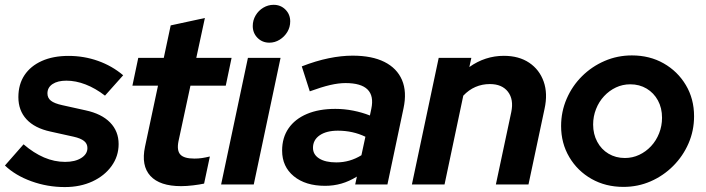

<svg xmlns="http://www.w3.org/2000/svg" viewBox="-39 -759 2906 790"><path d="M227.6 10.7Q155.9 10.7 90 -13.2Q24.1 -37.1 -18.7 -78L57.9 -165.2Q99.8 -129.3 142.3 -111.1Q184.8 -92.9 228.9 -92.9Q269.9 -92.9 295.3 -108.9Q320.7 -124.9 320.7 -149.9Q320.7 -167.9 306.7 -179Q292.7 -190.1 264 -196.5L168.4 -217.7Q103.7 -231.7 70.1 -268.1Q36.6 -304.4 36.6 -359.4Q36.6 -411.9 61.7 -449.7Q86.9 -487.5 133.2 -508.2Q179.6 -529 243.2 -529Q306.3 -529 364.3 -508.5Q422.3 -487.9 467.8 -449.3L393 -365.5Q353.9 -395.7 313.4 -411.4Q273 -427.1 234.2 -427.1Q198.2 -427.1 177.2 -413.1Q156.2 -399.1 156.2 -374.7Q156.2 -356 170.4 -344.7Q184.6 -333.3 217.6 -326.2L313.2 -305Q379.2 -290.8 414.1 -254.9Q449.1 -219 449.1 -166.2Q449.1 -116.2 420.1 -75.9Q391.1 -35.6 341.1 -12.4Q291.1 10.7 227.6 10.7Z M706.3 6.9Q618.5 6.9 579.8 -35.2Q541.1 -77.3 557.7 -155.5L611.1 -406.5H505.8L529.9 -521H634.9L663.3 -654.5L804 -684.9L768.7 -521H913.9L889.9 -406.5H744.6L695.4 -177.9Q687.8 -139.9 703 -123.2Q718.2 -106.5 760.8 -106.5Q776.9 -106.5 791.7 -108.6Q806.5 -110.8 824.5 -115.1L800.8 -3.6Q782.6 0.4 756 3.6Q729.3 6.9 706.3 6.9Z M870.8 0 981.1 -521H1115.4L1005.1 0ZM1069.3 -583.4Q1040.3 -583.4 1020.6 -603.2Q1001 -623 1001 -652Q1001 -675.6 1012.8 -695.6Q1024.6 -715.6 1044.4 -727.4Q1064.2 -739.2 1086.8 -739.2Q1115.8 -739.2 1135.4 -719.6Q1155.1 -699.9 1155.1 -670.9Q1155.1 -647.3 1143.3 -627.6Q1131.5 -608 1111.8 -595.7Q1092.2 -583.4 1069.3 -583.4Z M1298.6 5.6Q1218 5.6 1169.9 -33.9Q1121.8 -73.3 1121.8 -139.4Q1121.8 -192.7 1148.3 -231Q1174.7 -269.3 1223.9 -290.2Q1273.1 -311 1340.9 -311Q1377.7 -311 1414.2 -303.8Q1450.7 -296.6 1483 -283.8L1488.8 -311.3Q1500 -364.3 1473.3 -390.8Q1446.7 -417.2 1382.7 -417.2Q1354.3 -417.2 1319.5 -409.2Q1284.7 -401.1 1235.6 -383.2L1202.7 -485.9Q1261.1 -508.6 1313.3 -519.3Q1365.4 -530 1411.9 -530Q1491.3 -530 1542.8 -504.2Q1594.3 -478.3 1615.1 -429.8Q1635.8 -381.3 1621.3 -313.4L1555.1 0H1422.5L1429.4 -32.4Q1397.5 -12.7 1365.7 -3.6Q1333.8 5.6 1298.6 5.6ZM1344.8 -90.8Q1373 -90.8 1398.9 -98.3Q1424.7 -105.8 1448.1 -120.3L1464.5 -196.4Q1412.6 -221.3 1351.3 -221.3Q1304 -221.3 1276.4 -202.3Q1248.8 -183.3 1248.8 -150.7Q1248.8 -123 1274.3 -106.9Q1299.9 -90.8 1344.8 -90.8Z M1655.8 0 1766.1 -521H1900.4L1892.2 -483.2Q1957.1 -529.3 2034.2 -529.3Q2096.1 -529.3 2138.4 -500.9Q2180.6 -472.5 2198 -423.3Q2215.4 -374.2 2201.6 -311.3L2135.5 0H2001.3L2064.7 -298Q2075.4 -349.8 2051 -381.5Q2026.6 -413.1 1976.6 -413.1Q1944.9 -413.1 1917.3 -401.2Q1889.8 -389.3 1867.2 -365.3L1790.1 0Z M2526.3 10Q2452.9 10 2395 -22.8Q2337.1 -55.6 2303.4 -112.6Q2269.7 -169.6 2269.7 -240.4Q2269.7 -299.6 2292.5 -352.4Q2315.3 -405.2 2355.6 -445.3Q2396 -485.4 2448.8 -508.2Q2501.6 -531 2560.9 -531Q2634.3 -531 2691.8 -498.2Q2749.3 -465.5 2783 -408.9Q2816.8 -352.4 2816.8 -280.6Q2816.8 -221.5 2794 -169Q2771.2 -116.5 2730.8 -76.1Q2690.5 -35.7 2638 -12.8Q2585.6 10 2526.3 10ZM2532.2 -108.9Q2563.6 -108.9 2591.1 -121.9Q2618.6 -134.8 2639.8 -157.5Q2661.1 -180.3 2673 -210.6Q2685 -240.9 2685 -274.4Q2685 -314.7 2668.1 -345.7Q2651.3 -376.7 2621.7 -394.4Q2592 -412.1 2554.4 -412.1Q2522.9 -412.1 2495.4 -399.2Q2467.9 -386.2 2446.7 -363.5Q2425.4 -340.7 2413.5 -310.4Q2401.5 -280.2 2401.5 -246.6Q2401.5 -207.2 2418.4 -175.7Q2435.2 -144.2 2464.8 -126.6Q2494.5 -108.9 2532.2 -108.9Z"/></svg>

Font: Red Hat Display
Style: Italic
Weight: 300
Italic angle: -12°
Designer: Pentagram, MCKL
Foundry: Pentagram, MCKL
Version: Version 1.023